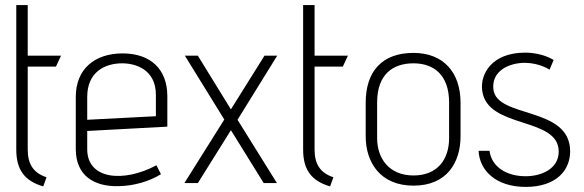

<svg xmlns="http://www.w3.org/2000/svg" viewBox="-20 -720 2297 755"><path d="M44 -700V-132C44 -54 75 -9 150 13L163 -23C111 -40 89 -75 89 -132V-458H200L220 -501H89V-700Z M278 -134C278 -30 349 15 448 12C505 11 566 -6 613 -35L595 -70C466 -1 323 -14 323 -133V-205L638 -222V-342C638 -447 573 -510 462 -510C353 -510 278 -449 278 -339ZM323 -339C323 -436 391 -471 461 -471C511 -471 593 -448 593 -347V-263L323 -249Z M707 -501 862 -250 705 0H758L888 -208L1017 0H1069L914 -249L1070 -501H1020L888 -290L758 -501Z M1172 -700V-132C1172 -54 1203 -9 1278 13L1291 -23C1239 -40 1217 -75 1217 -132V-458H1328L1348 -501H1217V-700Z M1418 -184C1418 -82 1475 10 1606 10C1738 10 1791 -82 1791 -184V-316C1791 -437 1722 -512 1606 -512C1485 -512 1418 -442 1418 -316ZM1463 -317C1463 -427 1524 -471 1606 -471C1684 -471 1746 -427 1746 -317V-177C1746 -94 1701 -30 1606 -30C1511 -30 1463 -96 1463 -177Z M2157 -484C2157 -484 2115 -513 2045 -513C1913 -513 1868 -428 1876 -365C1894 -211 2177 -263 2177 -124C2177 -56 2109 -27 2047 -27C1973 -27 1913 -63 1905 -127H1862C1865 -52 1928 15 2047 15C2168 15 2222 -51 2222 -125C2222 -304 1931 -253 1920 -370C1913 -441 1981 -473 2045 -473C2103 -472 2141 -446 2141 -446Z"/></svg>

Font: Advent Pro
Style: Light
Weight: 300
Designer: Andreas Kalpakidis
Foundry: Andreas Kalpakidis
Version: Version 2.002 2007